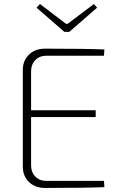

<svg xmlns="http://www.w3.org/2000/svg" viewBox="-20 -931 593 951"><path d="M299 -773 161 -893 178 -911 307 -813H315L445 -911L461 -893L323 -773ZM495 -35 497 -4Q401 0 203 0Q154 0 123.5 -29.5Q93 -59 93 -106V-584Q93 -631 123.5 -660.5Q154 -690 203 -690Q401 -690 497 -686L495 -655H210Q176 -655 155 -633.5Q134 -612 134 -577V-385H454V-351H134V-113Q134 -78 155 -56.5Q176 -35 210 -35Z"/></svg>

Font: Exo 2.0 Extra Light
Style: Regular
Weight: 250
Designer: Natanael Gama
Version: Version 1.001;PS 001.001;hotconv 1.0.70;makeotf.lib2.5.58329